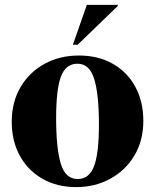

<svg xmlns="http://www.w3.org/2000/svg" viewBox="-20 -752 634 785"><path d="M291 13Q213.5 13 154 -20.8Q94.5 -54.5 61.2 -115Q28 -175.5 28 -254Q28 -334.5 63.8 -395.5Q99.5 -456.5 161.8 -490.8Q224 -525 302.5 -525Q382 -525 441.2 -491.2Q500.5 -457.5 533.2 -397.2Q566 -337 566 -258Q566 -177.5 529.8 -116.5Q493.5 -55.5 431 -21.2Q368.5 13 291 13ZM297.5 -20Q344.5 -20 364.5 -72.5Q384.5 -125 384.5 -242.5Q384.5 -366.5 365.2 -429Q346 -491.5 296.5 -491.5Q249 -491.5 229.2 -439Q209.5 -386.5 209.5 -269.5Q209.5 -145.5 228.5 -82.8Q247.5 -20 297.5 -20ZM278 -569 335 -732H461.5V-727.5L297.5 -569Z"/></svg>

Font: Newsreader 72pt
Style: Bold
Weight: 700
Designer: Hugues Gentile
Foundry: Production Type
Version: Version 1.003; ttfautohint (v1.8.3)